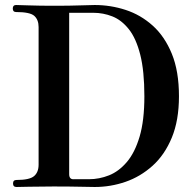

<svg xmlns="http://www.w3.org/2000/svg" viewBox="-20 -746 778 766"><path d="M46 0Q32 0 32 -14Q32 -28 46 -28Q98 -28 116 -43.5Q134 -59 134 -89V-638Q134 -667 117 -682.5Q100 -698 44 -698Q31 -698 31 -712Q31 -726 44 -726Q53 -726 95.5 -724.5Q138 -723 195 -723Q261 -723 299.5 -724.5Q338 -726 358 -726Q421 -726 481 -706.5Q541 -687 589 -644Q637 -601 665.5 -531.5Q694 -462 694 -362Q694 -266 665.5 -197Q637 -128 588.5 -84.5Q540 -41 480.5 -20.5Q421 0 358 0Q338 0 299 -1Q260 -2 193 -2Q137 -2 96.5 -1Q56 0 46 0ZM276 -31H335Q376 -31 415 -46.5Q454 -62 486 -99.5Q518 -137 537 -201Q556 -265 556 -362Q556 -463 539.5 -528Q523 -593 494 -629.5Q465 -666 428.5 -680.5Q392 -695 352 -695H256V-51Q256 -29 276 -31Z"/></svg>

Font: Zen Antique
Style: Regular
Weight: 400
Designer: Yoshimichi Ohira
Foundry: Positype
Version: Version 1.001